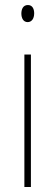

<svg xmlns="http://www.w3.org/2000/svg" viewBox="-20 -744 217 764"><path d="M91 -724C71 -724 65 -706 65 -690C65 -672 73 -656 90 -656C106 -656 116 -670 116 -691C116 -707 110 -724 91 -724ZM103 -527H77V0H103Z"/></svg>

Font: Noto Sans Gurmukhi UI ExtraCondensed Thin
Style: Regular
Weight: 100
Width: 2
Designer: Jelle Bosma - Monotype Design Team
Foundry: Monotype Imaging Inc.
Version: Version 2.004